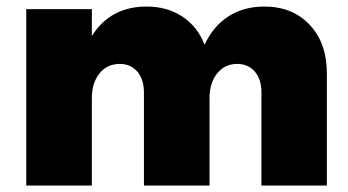

<svg xmlns="http://www.w3.org/2000/svg" viewBox="-20 -572 1074 592"><path d="M794.9 -551.8Q881.8 -551.8 934.8 -495.6Q987.8 -439.5 987.8 -345.2V0H786.1V-287.1Q786.1 -327.6 765.6 -351.3Q745.1 -375 710.9 -375Q672.4 -374.5 649.2 -345.2Q626 -315.9 626 -269V0H423.8V-287.1Q423.8 -327.6 403.3 -351.3Q382.8 -375 349.1 -375Q309.6 -374.5 286.4 -345.2Q263.2 -315.9 263.2 -269V0H61V-543.9H263.2V-460.9Q320.3 -551.8 432.1 -551.8Q495.6 -551.8 542.5 -520.8Q589.4 -489.7 610.8 -434.1Q637.2 -491.2 684.3 -521.5Q731.4 -551.8 794.9 -551.8Z"/></svg>

Font: Montserrat arm ExtraBold
Style: Regular
Weight: 800
Designer: Julieta Ulanovsky
Foundry: Julieta Ulanovsky
Version: Version 6.000;PS 006.000;hotconv 1.0.88;makeotf.lib2.5.64775